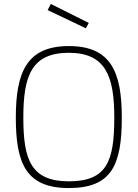

<svg xmlns="http://www.w3.org/2000/svg" viewBox="-20 -942 696 971"><path d="M328 -25C135 -25 98 -137 98 -347C98 -556 138 -675 328 -675C516 -675 558 -554 558 -347C558 -127 521 -25 328 -25ZM328 9C543 9 596 -105 596 -347C596 -577 542 -709 328 -709C114 -709 60 -575 60 -347C60 -115 112 9 328 9ZM237 -922 221 -891 414 -799 429 -826Z"/></svg>

Font: TitilliumText22L
Style: 1 wt
Weight: 100
Designer: Campivisivi
Foundry: Campivisivi
Version: 1.000